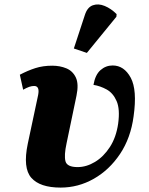

<svg xmlns="http://www.w3.org/2000/svg" viewBox="-20 -841 674 871"><path d="M255 10Q161 10 122 -34.5Q83 -79 106 -189L153 -410Q161 -451 135 -451Q124 -451 112.5 -447Q101 -443 85 -434L70 -502Q106 -521 140.5 -532Q175 -543 217 -543Q252 -543 281 -531Q310 -519 324 -489.5Q338 -460 327 -407L282 -191Q270 -136 277 -109.5Q284 -83 332 -83Q372 -83 411 -106.5Q450 -130 478.5 -174Q507 -218 516 -280Q525 -346 509 -382.5Q493 -419 464 -435Q435 -451 404 -456Q412 -502 436 -523Q460 -544 491 -544Q543 -544 573 -488.5Q603 -433 586 -313Q573 -215 524.5 -142.5Q476 -70 405.5 -30Q335 10 255 10ZM374 -601 315 -621 365 -773Q376 -808 401 -817Q426 -826 455 -814Q484 -802 509 -777L508 -765Z"/></svg>

Font: Noto Serif ExtraBold
Style: Italic
Weight: 800
Italic angle: -12°
Designer: Monotype Design Team
Foundry: Monotype Imaging Inc.
Version: Version 2.013